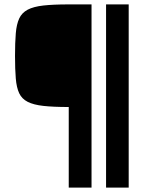

<svg xmlns="http://www.w3.org/2000/svg" viewBox="-20 -708 677 872"><path d="M292.2 144V-222Q222.2 -222 177.2 -227Q132.2 -232 105.7 -245.5Q79.2 -259 67.2 -284.5Q55.2 -310 51.7 -351.5Q48.2 -393 48.2 -454Q48.2 -515 51.7 -556.5Q55.2 -598 67.2 -624Q79.2 -650 105.7 -664Q132.2 -678 177.2 -683Q222.2 -688 292.2 -688H395.7V144ZM461.7 144V-688H564.5V144Z"/></svg>

Font: Saira Thin
Style: Regular
Weight: 100
Designer: Hector Gatti with collaboration of the Omnibus-Type team
Foundry: Omnibus-Type
Version: Version 1.101